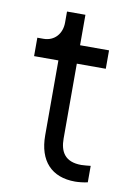

<svg xmlns="http://www.w3.org/2000/svg" viewBox="-78 -712 544 770"><g transform="rotate(10 194.0 -327.0)"><path d="M282 6C294 6 317 4 333 0V-67C322 -66 306 -64 295 -64C228 -64 207 -103 207 -156V-461H325V-536H207V-660H132V-615C132 -570 103 -536 58 -536H33V-461H132V-156C132 -52 186 6 282 6Z"/></g></svg>

Font: Plus Jakarta Sans
Style: Regular
Weight: 400
Designer: Gumpita Rahayu
Foundry: Tokotype
Version: Version 2.071;gftools[0.9.30]